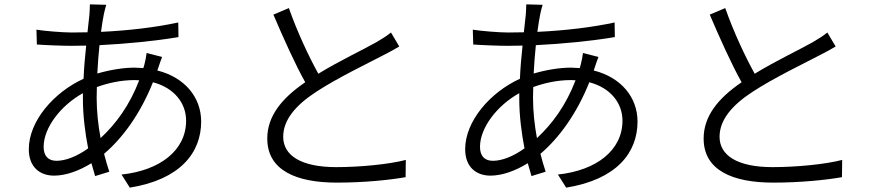

<svg xmlns="http://www.w3.org/2000/svg" viewBox="-20 -812 4040 880"><path d="M618 -444C574 -329 511 -244 441 -179C430 -238 423 -301 423 -364L424 -413C471 -430 531 -445 597 -445ZM723 -551 652 -569C650 -554 646 -531 642 -517L637 -500L597 -502C546 -502 484 -492 426 -475C428 -520 432 -564 436 -605C558 -611 691 -624 798 -642L797 -709C695 -687 572 -672 443 -666C447 -698 452 -725 456 -747C459 -760 463 -778 467 -790L392 -792C392 -780 391 -763 390 -746L381 -664L309 -663C269 -663 182 -670 147 -676L149 -608C189 -605 267 -602 308 -602L375 -603C370 -555 365 -503 363 -451C227 -389 112 -257 112 -128C112 -46 163 -7 228 -7C283 -7 344 -30 399 -64L416 -5L481 -25C473 -50 464 -78 457 -107C543 -180 624 -292 681 -435C780 -409 833 -338 833 -259C833 -124 715 -31 537 -12L575 48C805 11 902 -111 902 -255C902 -365 828 -457 701 -489L705 -500C710 -515 718 -539 723 -551ZM360 -385V-358C360 -284 370 -203 384 -132C331 -94 280 -75 239 -75C201 -75 180 -97 180 -139C180 -227 259 -329 360 -385Z M1304 -775 1233 -745C1280 -635 1333 -517 1379 -435C1269 -360 1205 -278 1205 -177C1205 -31 1338 25 1524 25C1648 25 1766 13 1839 0L1840 -79C1764 -59 1630 -46 1521 -46C1359 -46 1278 -100 1278 -185C1278 -262 1334 -329 1429 -391C1528 -456 1669 -523 1737 -559C1766 -574 1789 -586 1810 -599L1772 -663C1751 -646 1731 -634 1704 -618C1648 -586 1535 -533 1439 -474C1395 -554 1343 -664 1304 -775Z M2618 -444C2574 -329 2511 -244 2441 -179C2430 -238 2423 -301 2423 -364L2424 -413C2471 -430 2531 -445 2597 -445ZM2723 -551 2652 -569C2650 -554 2646 -531 2642 -517L2637 -500L2597 -502C2546 -502 2484 -492 2426 -475C2428 -520 2432 -564 2436 -605C2558 -611 2691 -624 2798 -642L2797 -709C2695 -687 2572 -672 2443 -666C2447 -698 2452 -725 2456 -747C2459 -760 2463 -778 2467 -790L2392 -792C2392 -780 2391 -763 2390 -746L2381 -664L2309 -663C2269 -663 2182 -670 2147 -676L2149 -608C2189 -605 2267 -602 2308 -602L2375 -603C2370 -555 2365 -503 2363 -451C2227 -389 2112 -257 2112 -128C2112 -46 2163 -7 2228 -7C2283 -7 2344 -30 2399 -64L2416 -5L2481 -25C2473 -50 2464 -78 2457 -107C2543 -180 2624 -292 2681 -435C2780 -409 2833 -338 2833 -259C2833 -124 2715 -31 2537 -12L2575 48C2805 11 2902 -111 2902 -255C2902 -365 2828 -457 2701 -489L2705 -500C2710 -515 2718 -539 2723 -551ZM2360 -385V-358C2360 -284 2370 -203 2384 -132C2331 -94 2280 -75 2239 -75C2201 -75 2180 -97 2180 -139C2180 -227 2259 -329 2360 -385Z M3304 -775 3233 -745C3280 -635 3333 -517 3379 -435C3269 -360 3205 -278 3205 -177C3205 -31 3338 25 3524 25C3648 25 3766 13 3839 0L3840 -79C3764 -59 3630 -46 3521 -46C3359 -46 3278 -100 3278 -185C3278 -262 3334 -329 3429 -391C3528 -456 3669 -523 3737 -559C3766 -574 3789 -586 3810 -599L3772 -663C3751 -646 3731 -634 3704 -618C3648 -586 3535 -533 3439 -474C3395 -554 3343 -664 3304 -775Z"/></svg>

Font: Noto Sans CJK HK DemiLight
Style: Regular
Weight: 350
Designer: Ryoko NISHIZUKA 西塚涼子 (kana, bopomofo & ideographs); Paul D. Hunt (Latin, Greek & Cyrillic); Sandoll Communications 산돌커뮤니
Foundry: Adobe
Version: Version 2.004;hotconv 1.0.118;makeotfexe 2.5.65603